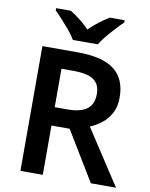

<svg xmlns="http://www.w3.org/2000/svg" viewBox="-100 -1010 845 1082"><g transform="rotate(10 323.0 -469.0)"><path d="M296 -714Q438 -714 505 -662Q572 -610 572 -504Q572 -452 552.5 -415Q533 -378 502 -353.5Q471 -329 435 -314L640 0H496L325 -282H221V0H93V-714ZM288 -607H221V-387H292Q371 -387 406.5 -415.5Q442 -444 442 -500Q442 -558 404.5 -582.5Q367 -607 288 -607ZM256 -778Q243 -801 220.5 -828Q198 -855 174.5 -881Q151 -907 132 -925V-938H216Q242 -922 271.5 -899.5Q301 -877 326 -850Q353 -877 383 -899.5Q413 -922 439 -938H524V-925Q505 -907 481 -881Q457 -855 434.5 -828Q412 -801 399 -778Z"/></g></svg>

Font: Noto Sans Tangsa SemiBold
Style: Regular
Weight: 600
Version: Version 1.504